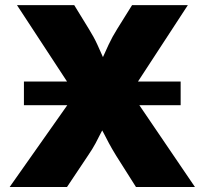

<svg xmlns="http://www.w3.org/2000/svg" viewBox="-20 -748 819 768"><path d="M75.7 -327.1V-421.9H702.6V-327.1ZM18.6 0 332 -444.8V-293.9L47.9 -727.5H276.9L335 -632.8Q355.5 -600.1 369.4 -569.6Q383.3 -539.1 395.3 -511.7Q407.2 -484.4 420.9 -460H361.3Q376 -484.4 388.2 -511.7Q400.4 -539.1 414.6 -569.6Q428.7 -600.1 449.2 -632.8L508.3 -727.5H731.4L456.1 -305.7V-446.8L759.8 0H523.9L444.8 -125Q426.8 -154.3 415.8 -175Q404.8 -195.8 396 -213.1Q387.2 -230.5 375.5 -249H401.9Q390.6 -230.5 381.8 -212.9Q373 -195.3 362.1 -174.6Q351.1 -153.8 331.5 -125L248 0Z"/></svg>

Font: Inter 17pt Black
Style: Regular
Weight: 900
Version: Version 4.001;git-66647c0bb